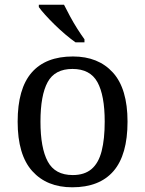

<svg xmlns="http://www.w3.org/2000/svg" viewBox="-20 -786 617 816"><path d="M287 10Q179 10 117 -59Q55 -128 55 -269Q55 -409 114.5 -477.5Q174 -546 290 -546Q398 -546 460 -477.5Q522 -409 522 -269Q522 -128 462.5 -59Q403 10 287 10ZM289 -42Q339 -42 369 -67.5Q399 -93 412 -144Q425 -195 425 -269Q425 -381 394 -437Q363 -493 288 -493Q213 -493 182.5 -437Q152 -381 152 -269Q152 -157 183 -99.5Q214 -42 289 -42ZM301 -606Q281 -620 258 -639.5Q235 -659 212.5 -681Q190 -703 172 -723Q154 -743 145 -756V-766H252Q263 -744 277.5 -717Q292 -690 308.5 -664Q325 -638 339 -619V-606Z"/></svg>

Font: Noto Serif Georgian
Style: Regular
Weight: 400
Designer: Monotype Design Team, Akaki Razmadze
Foundry: Google LLC
Version: Version 2.002